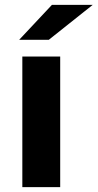

<svg xmlns="http://www.w3.org/2000/svg" viewBox="-20 -771 402 791"><path d="M72 -538H228V0H72ZM194 -751H362L181 -607H59Z"/></svg>

Font: Montserrat Alternates
Style: Bold
Weight: 700
Designer: Julieta Ulanovsky
Foundry: Julieta Ulanovsky
Version: Version 7.200